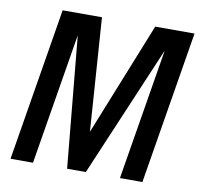

<svg xmlns="http://www.w3.org/2000/svg" viewBox="-81 -822 962 909"><g transform="rotate(10 400.0 -367.5)"><path d="M27 0 148 -735H337L375 -191L593 -735H782L661 0H553L657 -631L389 0H299L239 -631L135 0Z"/></g></svg>

Font: Iosevka Aile Semibold
Style: Italic
Weight: 600
Italic angle: -9°
Designer: Belleve Invis
Foundry: Belleve Invis
Version: Version 31.1.0; ttfautohint (v1.8.4)